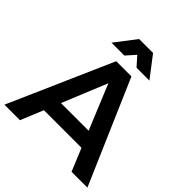

<svg xmlns="http://www.w3.org/2000/svg" viewBox="-239 -1064 1224 1224"><g transform="rotate(45 373.0 -451.5)"><path d="M307 -700H444L747 0H604L371 -565L139 0H-1ZM160 -262H577V-153H160ZM310 -903H436L544 -762H428L336 -865H410L318 -762H202Z"/></g></svg>

Font: Alexandria Medium
Style: Regular
Weight: 500
Designer: Mohamed Gaber
Foundry: Kief Type Foundry
Version: Version 5.100